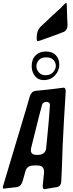

<svg xmlns="http://www.w3.org/2000/svg" viewBox="-90 -1364 525 1376"><path d="M182 -1069Q173 -1069 173 -1087Q173 -1102 173.5 -1105Q174 -1108 174 -1111Q178 -1147 196 -1167L194 -1166L284 -1251Q351 -1310 366 -1329Q382 -1344 386 -1344Q389 -1344 390 -1289Q391 -1234 394 -1186Q394 -1150 369 -1136L367 -1135L368 -1136Q333 -1121 202 -1075Q185 -1069 182 -1069ZM223 -790Q183 -790 160 -820Q137 -850 137 -890Q137 -939 165 -967Q193 -995 238 -995Q285 -995 310 -968.5Q335 -942 335 -901Q335 -857 304 -823.5Q273 -790 223 -790ZM236 -825Q273 -825 291.5 -847.5Q310 -870 310 -892Q310 -916 293 -934.5Q276 -953 241 -953Q205 -953 188 -933Q171 -913 171 -888Q171 -865 188.5 -845Q206 -825 236 -825ZM228 -8Q216 -10 216 -32Q225 -112 226 -130Q226 -152 216 -165Q206 -178 178 -178H152Q103 -178 92 -136Q82 -99 71.5 -63.5Q61 -28 30 -23L-64 -12Q-66 -12 -68 -15.5Q-70 -19 -70 -25Q-70 -28 -68 -31L95 -575L124 -675Q135 -709 165 -713Q215 -718 263.5 -723Q312 -728 361 -735L368 -736Q381 -732 381 -711L376 -627Q371 -561 368 -494L359 -320L354 -172L349 -61Q346 -29 319 -23Q299 -21 292 -19ZM188 -254Q236 -259 241 -302L243 -325Q248 -367 251.5 -411.5Q255 -456 260 -503L268 -612Q268 -634 240 -634H238Q217 -629 212 -615L190 -532L133 -303Q131 -295 131 -289Q131 -254 171 -254Z"/></svg>

Font: Bangerz
Style: Regular
Weight: 400
Designer: vernon adams
Foundry: Vernon Adams
Version: Version 2.10;February 7, 2025;FontCreator 13.0.0.2683 64-bit